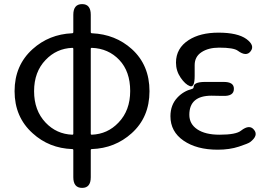

<svg xmlns="http://www.w3.org/2000/svg" viewBox="-20 -716 1300 935"><path d="M380 199Q337 199 337 147V15Q337 10 332 10Q219 6 139 -67Q51 -146 51 -272Q51 -398 139 -477Q219 -549 331 -554Q337 -554 337 -560V-644Q337 -696 380 -696Q422 -696 422 -644V-560Q422 -554 428 -554Q542 -549 622 -477Q708 -399 708 -272Q708 -145 621 -67Q540 6 427 10Q422 10 422 15V147Q422 199 380 199ZM332 -60Q337 -60 337 -65V-478Q337 -483 332 -483Q255 -480 202 -424Q146 -366 146 -272Q146 -178 202 -119Q255 -63 332 -60ZM422 -65Q422 -60 427 -60Q504 -63 557 -119Q614 -178 614 -273Q614 -368 561 -424Q508 -480 427 -483Q422 -483 422 -478Z M1040 13Q938 13 874 -31Q810 -75 810 -150Q810 -205 844 -241Q873 -272 915 -283Q923 -285 923 -293Q923 -316 975 -317H1067Q1120 -318 1119 -283Q1119 -247 1066 -249H1062Q1036 -250 1010 -250Q902 -250 902 -157Q902 -112 941 -86Q980 -60 1049 -60Q1130 -60 1154 -80Q1195 -112 1217 -84Q1240 -56 1198 -24Q1189 -17 1143.5 -2Q1098 13 1040 13ZM928 -346Q928 -288 905 -296.5Q882 -305 859.5 -338Q837 -371 837 -411Q837 -481 899 -521Q955 -557 1044 -557Q1137 -557 1180 -526Q1222 -495 1201 -467Q1180 -438 1138 -469Q1118 -484 1047 -484Q995 -484 961.5 -462Q928 -440 928 -399Z"/></svg>

Font: Resource Han Rounded JP
Style: Regular
Weight: 400
Designer: Cyano Hao (round all glyphs); Ryoko NISHIZUKA 西塚涼子 (kana, bopomofo & ideographs); Paul D. Hunt (Latin, Greek & Cyrillic)
Foundry: Cyano Hao
Version: 0.990